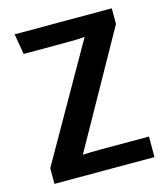

<svg xmlns="http://www.w3.org/2000/svg" viewBox="-103 -758 734 840"><g transform="rotate(-15 264.0 -338.5)"><path d="M40 0V-71L334 -587Q314 -585 293 -584.5Q272 -584 248 -584H57L41 -677H481V-606L193 -91Q210 -92 228 -92.5Q246 -93 267 -93H493V0Z"/></g></svg>

Font: Amaranth
Style: Regular
Weight: 400
Designer: Gesine Todt
Foundry: Gesine Todt
Version: Version 1.001